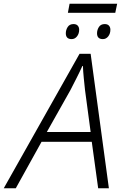

<svg xmlns="http://www.w3.org/2000/svg" viewBox="-73 -1001 648 1021"><path d="M288 -933 297 -981H550L540 -933ZM308 -793Q277 -793 277 -824Q277 -842 287 -857.5Q297 -873 318 -873Q333 -873 340.5 -864.5Q348 -856 348 -843Q348 -822 336.5 -807.5Q325 -793 308 -793ZM474 -793Q443 -793 443 -824Q443 -842 453 -857.5Q463 -873 484 -873Q499 -873 506.5 -864.5Q514 -856 514 -843Q514 -822 502.5 -807.5Q491 -793 474 -793ZM-53 0 350 -715H409L506 0H449L415 -247H148L11 0ZM176 -299H409L379 -523Q376 -552 372.5 -586Q369 -620 368 -650H365Q351 -619 334.5 -586.5Q318 -554 301 -521Z"/></svg>

Font: Noto Sans Light
Style: Italic
Weight: 300
Italic angle: -12°
Designer: Monotype Design Team
Foundry: Monotype Imaging Inc.
Version: Version 2.013; ttfautohint (v1.8.4.7-5d5b)